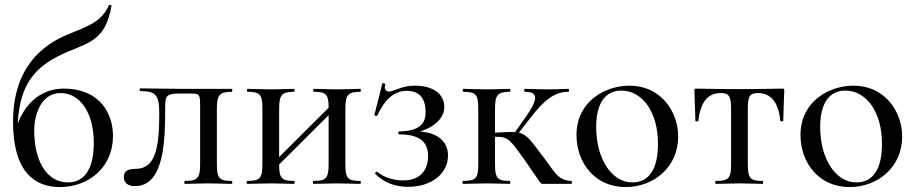

<svg xmlns="http://www.w3.org/2000/svg" viewBox="-20 -747 3720 780"><path d="M238 -387C210 -387 105 -382 52 -245C61 -420 135 -486 258 -538C355 -578 409 -592 433 -723C434 -727 424 -729 422 -725C392 -657 335 -640 260 -609C153 -566 33 -473 33 -252C33 -51 119 13 223 13C338 13 439 -65 439 -195C439 -280 391 -387 238 -387ZM256 -6C168 -6 119 -96 119 -216C119 -290 152 -369 226 -369C304 -369 361 -291 361 -166C361 -55 319 -6 256 -6Z M529 9C650 9 651 -187 651 -308C651 -359 656 -367 711 -367H751C793 -367 793 -366 793 -305V-81C793 -23 783 -12 731 -12C728 -12 728 0 731 0C758 0 793 -2 828 -2C862 -2 895 0 921 0C925 0 925 -12 921 -12C870 -12 861 -23 861 -81V-303C861 -360 870 -374 921 -374C925 -374 925 -386 921 -386H723C697 -386 573 -388 550 -388C546 -388 546 -377 550 -377C613 -377 627 -360 627 -288C627 -155 615 -61 531 -61C507 -61 483 -56 483 -28C483 -2 502 9 529 9Z M1443 -12C1392 -12 1383 -23 1383 -81V-303C1383 -360 1392 -374 1443 -374C1447 -374 1447 -386 1443 -386C1418 -386 1384 -384 1350 -384C1315 -384 1281 -386 1255 -386C1251 -386 1251 -374 1255 -374C1305 -374 1315 -364 1315 -309L1114 -109V-303C1114 -360 1123 -374 1174 -374C1178 -374 1178 -386 1174 -386C1149 -386 1115 -384 1081 -384C1046 -384 1012 -386 986 -386C982 -386 982 -374 986 -374C1037 -374 1046 -363 1046 -305V-81C1046 -23 1037 -12 985 -12C981 -12 981 0 985 0C1012 0 1046 -2 1081 -2C1115 -2 1148 0 1174 0C1178 0 1178 -12 1174 -12C1124 -12 1114 -23 1114 -79L1315 -279V-81C1315 -23 1305 -12 1254 -12C1250 -12 1250 0 1254 0C1280 0 1315 -2 1350 -2C1384 -2 1417 0 1443 0C1447 0 1447 -12 1443 -12Z M1686 -213C1747 -231 1785 -269 1785 -312C1785 -361 1746 -399 1664 -399C1611 -399 1581 -375 1560 -375C1550 -375 1539 -382 1545 -405C1546 -408 1534 -411 1533 -407L1501 -280C1500 -277 1511 -274 1513 -278C1542 -341 1580 -378 1632 -378C1686 -378 1709 -345 1709 -292C1709 -242 1682 -215 1603 -213C1595 -213 1598 -201 1603 -201C1688 -201 1719 -168 1719 -113C1719 -58 1689 -14 1618 -14C1581 -14 1541 -25 1514 -48C1511 -53 1501 -44 1505 -40C1541 -5 1584 12 1638 12C1733 12 1800 -42 1800 -115C1800 -171 1760 -207 1686 -213Z M2301 -12C2243 -14 2232 -53 2182 -116C2136 -177 2121 -200 2088 -208L2134 -267C2190 -340 2232 -374 2289 -374C2293 -374 2293 -386 2289 -386C2268 -386 2250 -384 2212 -384C2158 -384 2144 -386 2112 -386C2109 -386 2109 -374 2112 -374C2167 -374 2168 -346 2114 -269L2072 -210C2053 -212 2028 -210 1991 -208V-303C1991 -360 2000 -374 2051 -374C2054 -374 2054 -386 2051 -386C2026 -386 1992 -384 1958 -384C1923 -384 1889 -386 1862 -386C1859 -386 1859 -374 1862 -374C1914 -374 1923 -363 1923 -305V-81C1923 -23 1914 -12 1861 -12C1858 -12 1858 0 1861 0C1889 0 1923 -2 1958 -2C1992 -2 2025 0 2051 0C2054 0 2054 -12 2051 -12C2000 -12 1991 -23 1991 -81V-191C2045 -193 2051 -181 2112 -96C2182 3 2173 0 2188 0H2301C2304 0 2304 -12 2301 -12Z M2521 13C2635 13 2735 -67 2735 -192C2735 -297 2662 -399 2538 -399C2439 -399 2322 -336 2322 -198C2322 -85 2398 13 2521 13ZM2549 -6C2464 -6 2402 -103 2402 -231C2402 -329 2440 -379 2504 -379C2588 -379 2653 -295 2653 -162C2653 -56 2614 -6 2549 -6Z M2888 0C2916 0 2950 -2 2985 -2C3018 -2 3052 0 3078 0C3081 0 3081 -12 3078 -12C3027 -12 3018 -23 3018 -81V-303C3018 -354 3024 -369 3059 -369C3112 -369 3143 -331 3150 -256C3151 -253 3162 -253 3162 -256C3162 -282 3165 -338 3166 -378C3166 -386 3166 -387 3158 -387C3132 -387 3072 -385 2981 -385C2891 -385 2834 -387 2809 -387C2801 -387 2801 -386 2801 -378C2802 -338 2805 -282 2805 -256C2805 -253 2817 -253 2817 -256C2825 -331 2855 -369 2908 -369C2943 -369 2950 -354 2950 -303V-81C2950 -23 2941 -12 2888 -12C2885 -12 2885 0 2888 0Z M3431 13C3545 13 3645 -67 3645 -192C3645 -297 3572 -399 3448 -399C3349 -399 3232 -336 3232 -198C3232 -85 3308 13 3431 13ZM3459 -6C3374 -6 3312 -103 3312 -231C3312 -329 3350 -379 3414 -379C3498 -379 3563 -295 3563 -162C3563 -56 3524 -6 3459 -6Z"/></svg>

Font: Cormorant Infant Book
Style: Regular
Weight: 500
Designer: Christian Thalmann (Catharsis Fonts)
Version: Version 1.000;PS 002.000;hotconv 1.0.88;makeotf.lib2.5.64775